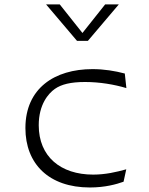

<svg xmlns="http://www.w3.org/2000/svg" viewBox="-20 -818 660 850"><path d="M389.5 -512C221.5 -512 92.5 -427 92.5 -251C92.5 -92.5 196.5 12 378 12C445.5 12 496 -2.5 527 -13.5L539 -68.5C496 -56.5 447 -45 392.5 -45C248 -45 151.5 -125 151.5 -263.5C151.5 -356 194.5 -404.5 223 -424.5C251.5 -444.5 292.5 -455 356.5 -455C421.5 -455 486 -444 539.5 -428L532.5 -492.5C489 -504 441 -512 389.5 -512ZM184 -798.5H244.5L345 -672L445.5 -798.5H506L369 -637H321Z"/></svg>

Font: Monaspace Argon ExtraLight
Style: Regular
Weight: 200
Designer: Riley Cran & the Lettermatic Team
Foundry: Lettermatic
Version: Version 1.000 (Monaspace Argon)